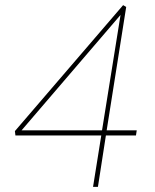

<svg xmlns="http://www.w3.org/2000/svg" viewBox="-20 -724 604 747"><path d="M40 -197 38 -214 459 -704 471 -697 395 -217H512L509 -197H392L361 3H342L374 -197ZM64 -217H377L449 -666Z"/></svg>

Font: Georama ExtraCondensed Thin Thin
Style: Italic
Weight: 250
Italic angle: -9°
Version: Version 1.001